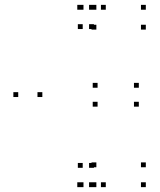

<svg xmlns="http://www.w3.org/2000/svg" viewBox="-20 -760 660 790"><path d="M415.3 -720V-740H395.3V-720ZM323.5 -720V-740H303.5V-720ZM323.5 10V-10H303.5V10ZM415.3 10V-10H395.3V10ZM376.5 -71.8V-91.8H356.5V-71.8ZM376.5 10V-10H356.5V10ZM580 10V-10H560V10ZM580 -71.8V-91.8H560V-71.8ZM381.5 -399V-419H361.5V-399ZM381.5 -321.2V-341.2H361.5V-321.2ZM551.2 -321.2V-341.2H531.2V-321.2ZM551.2 -399V-419H531.2V-399ZM580 -720V-740H560V-720ZM376.5 -720V-740H356.5V-720ZM376.5 -638.2V-658.2H356.5V-638.2ZM580 -638.2V-658.2H560V-638.2ZM320.3 -640.5V-660.5H300.3V-640.5ZM366.5 -640.5V-660.5H346.5V-640.5ZM366.5 -720V-740H346.5V-720ZM318 -720V-740H298V-720ZM55 -360.8V-380.8H35V-360.8ZM318 10V-10H298V10ZM366.5 10V-10H346.5V10ZM366.5 -69.5V-89.5H346.5V-69.5ZM320.3 -69.5V-89.5H300.3V-69.5ZM154.2 -360.8V-380.8H134.2V-360.8Z"/></svg>

Font: Monaspace Neon Dots Var
Style: Regular
Weight: 400
Designer: Riley Cran and the Lettermatic Team
Version: Version 1.100 (Monaspace Neon Dots)